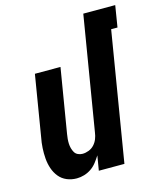

<svg xmlns="http://www.w3.org/2000/svg" viewBox="-111 -816 761 906"><g transform="rotate(-15 269.0 -363.5)"><path d="M152 8Q126 8 103.5 -1.5Q81 -11 66 -29.5Q51 -48 43 -71.5Q35 -95 33 -120.5Q31 -146 32.5 -172Q34 -198 39 -223L88 -520H213L161 -206Q159 -195 158 -183Q157 -171 157.5 -159.5Q158 -148 161 -137Q164 -126 169.5 -116.5Q175 -107 185.5 -102Q196 -97 208 -97Q223 -97 238.5 -103Q254 -109 265 -121Q276 -133 282 -148Q288 -163 290 -179L382 -735H538L521 -630H490L386 0H261L273 -72Q263 -56 251 -40.5Q239 -25 223 -14Q207 -3 188.5 2.5Q170 8 152 8Z"/></g></svg>

Font: Iosevka Term Curly XBd Obl
Style: Regular
Weight: 800
Italic angle: -9°
Designer: Belleve Invis
Foundry: Belleve Invis
Version: Version 32.3.0